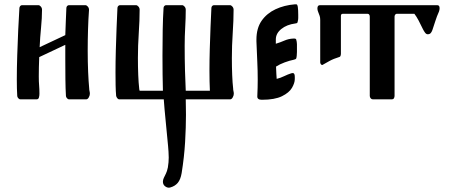

<svg xmlns="http://www.w3.org/2000/svg" viewBox="-20 -461 2086 891"><path d="M160 -107Q160 -82 161.5 -65Q163 -48 163 -26Q163 -16 160.5 -8Q158 0 150 0H75Q69 0 64.5 -5.5Q60 -11 60 -16Q58 -47 58 -93Q58 -145 60 -204.5Q62 -264 64.5 -321Q67 -378 70 -423Q70 -428 73.5 -432.5Q77 -437 82 -437H158Q164 -437 169.5 -430.5Q175 -424 175 -416Q175 -378 170.5 -332.5Q166 -287 164 -242L283 -298Q284 -333 285.5 -365Q287 -397 288 -424Q288 -429 291.5 -433Q295 -437 300 -437H376Q382 -437 387.5 -430.5Q393 -424 393 -416Q393 -415 393 -414Q390 -373 388.5 -324Q387 -275 387 -226Q387 -174 389 -127.5Q391 -81 394 -50Q394 -44 395.5 -38Q397 -32 397 -26Q397 -18 392 -9Q387 0 380 0H301Q295 0 290.5 -5.5Q286 -11 286 -16Q284 -49 283.5 -93.5Q283 -138 283 -187Q283 -220 283 -253L162 -196Q161 -172 160.5 -149.5Q160 -127 160 -107Z M1065 -26Q1065 -18 1060 -9Q1055 0 1048 0H842Q842 16 842.5 34Q843 52 843 72Q843 129 839 198Q835 267 823 342Q818 372 805 387.5Q792 403 770 409Q767 410 764 410Q754 410 745 402.5Q736 395 736 382Q736 374 740 365Q745 354 750 344.5Q755 335 759 316Q761 304 762 292.5Q763 281 763 270Q763 256 762 243Q761 230 760 217Q754 151 748.5 97Q743 43 740 0H534Q528 0 524 -5.5Q520 -11 519 -16Q517 -38 516.5 -66Q516 -94 516 -125Q516 -174 517.5 -227.5Q519 -281 521 -332Q523 -383 525 -424Q525 -429 528.5 -433Q532 -437 537 -437H611Q617 -437 622.5 -430.5Q628 -424 628 -416Q628 -367 624 -308Q620 -249 620 -192Q620 -150 621.5 -113Q623 -76 626 -50Q626 -46 628 -40H736Q735 -74 734.5 -116Q734 -158 734 -203Q734 -262 735 -320.5Q736 -379 739 -424Q739 -429 742.5 -433Q746 -437 751 -437H825Q831 -437 836.5 -430.5Q842 -424 842 -416Q842 -378 839.5 -335Q837 -292 837 -248Q837 -188 838.5 -132.5Q840 -77 842 -40H954Q953 -60 952.5 -84Q952 -108 952 -133Q952 -182 953.5 -234Q955 -286 957 -335Q959 -384 961 -424Q961 -429 964.5 -433Q968 -437 973 -437H1047Q1053 -437 1058.5 -430.5Q1064 -424 1064 -416Q1064 -367 1060 -308Q1056 -249 1056 -192Q1056 -150 1057.5 -113Q1059 -76 1062 -50Q1062 -44 1063.5 -38Q1065 -32 1065 -26Z M1349 -441Q1357 -442 1359 -438.5Q1361 -435 1362 -429Q1363 -422 1363.5 -412.5Q1364 -403 1364 -392Q1364 -385 1364 -377.5Q1364 -370 1362 -363Q1361 -357 1359.5 -355Q1358 -353 1350 -352Q1311 -347 1285.5 -326.5Q1260 -306 1260 -278Q1260 -278 1260 -277V-258Q1280 -264 1299.5 -272.5Q1319 -281 1340 -282Q1353 -283 1354.5 -278Q1356 -273 1357 -267Q1358 -263 1358 -256Q1358 -249 1358 -241Q1358 -230 1358 -219.5Q1358 -209 1357 -202Q1356 -193 1354.5 -189.5Q1353 -186 1344 -184Q1324 -180 1301 -171.5Q1278 -163 1261 -152Q1262 -133 1262.5 -117.5Q1263 -102 1264 -95Q1281 -99 1298.5 -107.5Q1316 -116 1332 -121Q1335 -122 1339 -122Q1348 -122 1348 -104V-94Q1348 -76 1335 -53.5Q1322 -31 1288.5 -14.5Q1255 2 1195 2Q1174 2 1174 -13Q1175 -35 1175.5 -54Q1176 -73 1176 -91Q1176 -134 1174 -174Q1172 -214 1170 -269V-277Q1170 -330 1194 -364.5Q1218 -399 1258.5 -418Q1299 -437 1349 -441Z M1456 -407Q1453 -414 1453 -422Q1453 -437 1465 -437H2009Q2020 -437 2020 -423Q2020 -415 2017 -407Q2007 -385 2000.5 -364Q1994 -343 1987 -323Q1985 -316 1980 -309Q1975 -302 1965 -302Q1958 -302 1952.5 -309.5Q1947 -317 1943 -325Q1932 -348 1922.5 -366Q1913 -384 1903 -397H1821Q1817 -397 1814 -393Q1811 -389 1811 -384V-16Q1811 -10 1808 -5Q1805 0 1799 0H1710Q1704 0 1700 -5Q1696 -10 1696 -16V-384Q1696 -389 1693.5 -393Q1691 -397 1686 -397H1571Q1562 -397 1562 -387V-210Q1562 -207 1560.5 -202.5Q1559 -198 1556 -197Q1527 -188 1509 -178Q1491 -168 1477 -160Q1473 -158 1469.5 -162.5Q1466 -167 1466 -171V-368Q1466 -380 1463.5 -387Q1461 -394 1456 -407Z"/></svg>

Font: Triodion
Style: Regular
Weight: 400
Version: Version 1.201; ttfautohint (v1.8.4.7-5d5b)